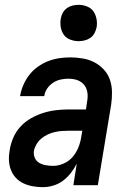

<svg xmlns="http://www.w3.org/2000/svg" viewBox="-20 -765 540 793"><path d="M157 8Q136 8 116 4.5Q96 1 77.5 -7.5Q59 -16 45.5 -30.5Q32 -45 25 -63.5Q18 -82 17 -102.5Q16 -123 20 -145Q24 -171 35 -196.5Q46 -222 65 -242.5Q84 -263 109 -277Q134 -291 160 -299Q186 -307 212.5 -310Q239 -313 265 -313H335L340 -347Q341 -352 341.5 -358Q342 -364 342 -369Q342 -385 336.5 -399Q331 -413 319.5 -422.5Q308 -432 293.5 -436Q279 -440 263 -440Q247 -440 230.5 -436.5Q214 -433 199.5 -423.5Q185 -414 175 -399.5Q165 -385 163 -369V-368H63V-369Q67 -392 76.5 -414Q86 -436 101 -455.5Q116 -475 136.5 -489.5Q157 -504 179 -512.5Q201 -521 224 -524.5Q247 -528 270 -528Q296 -528 322 -523.5Q348 -519 370 -507.5Q392 -496 409 -477.5Q426 -459 434 -435.5Q442 -412 442.5 -385.5Q443 -359 439 -332L384 0H283L297 -89Q287 -69 272.5 -50.5Q258 -32 240 -18.5Q222 -5 200 1.5Q178 8 157 8ZM200 -80Q222 -80 244 -90Q266 -100 281 -118Q296 -136 304.5 -158Q313 -180 316 -202L320 -225H265Q250 -225 235.5 -224Q221 -223 206 -219.5Q191 -216 177 -209.5Q163 -203 151 -193Q139 -183 131 -169.5Q123 -156 120 -142Q118 -126 124 -112.5Q130 -99 142.5 -92Q155 -85 170 -82.5Q185 -80 200 -80ZM304 -595Q287 -595 270 -601.5Q253 -608 243.5 -621.5Q234 -635 231 -652.5Q228 -670 231 -688Q233 -701 239.5 -712.5Q246 -724 256.5 -731.5Q267 -739 279.5 -742Q292 -745 305 -745Q322 -745 339 -738.5Q356 -732 365.5 -718.5Q375 -705 378.5 -687.5Q382 -670 379 -652Q376 -639 370 -627.5Q364 -616 353 -608.5Q342 -601 329.5 -598Q317 -595 304 -595Z"/></svg>

Font: Iosevka Term Curly SmBd Obl
Style: Regular
Weight: 600
Italic angle: -9°
Designer: Belleve Invis
Foundry: Belleve Invis
Version: Version 32.3.0